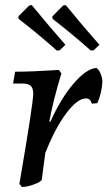

<svg xmlns="http://www.w3.org/2000/svg" viewBox="-20 -734 427 763"><path d="M112 -361Q112 -383 102.5 -392.5Q93 -402 71 -402H32L40 -449Q104 -449 214 -456L224 -442Q192 -338 176 -251L180 -250Q222 -343 272.5 -402Q323 -461 363 -464Q372 -459 379 -443Q386 -427 387 -410Q385 -367 367 -324L345 -322Q339 -343 322 -343Q288 -343 243.5 -284Q199 -225 160 -126L146 -20Q144 -12 116 -1.5Q88 9 67 9L57 -3Q112 -323 112 -361ZM54 -659 53 -669 96 -712 106 -714Q179 -625 240 -556L217 -534L206 -533Q133 -598 54 -659ZM189 -659 188 -669 231 -712 241 -714Q314 -625 375 -556L352 -534L341 -533Q268 -598 189 -659Z"/></svg>

Font: Alegreya Medium
Style: Italic
Weight: 500
Italic angle: -7°
Designer: Juan Pablo del Peral
Foundry: Huerta Tipografica
Version: Version 2.008; ttfautohint (v1.8)